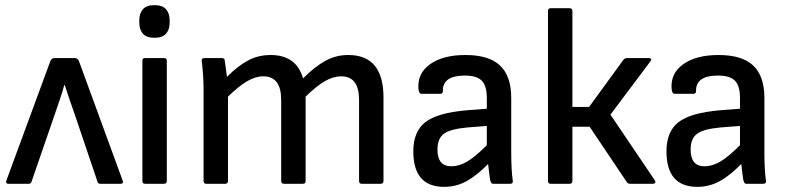

<svg xmlns="http://www.w3.org/2000/svg" viewBox="-20 -715 3065 747"><path d="M13 0Q0 0 5 -13L175 -475Q180 -489 192 -489H271Q283 -489 288 -475L457 -13Q462 0 449 0H370Q361 0 359 -9L271 -269Q261 -298 251 -326.5Q241 -355 232 -384H230Q222 -354 212 -325.5Q202 -297 192 -267L103 -9Q101 0 92 0Z M544 0Q534 0 534 -11V-479Q534 -489 544 -489H618Q629 -489 629 -479V-11Q629 0 618 0ZM581 -568Q550 -568 536 -584Q522 -600 522 -626V-637Q522 -663 536 -679Q550 -695 581 -695Q612 -695 626 -679Q640 -663 640 -637V-626Q640 -600 626 -584Q612 -568 581 -568Z M782 0Q772 0 772 -11V-366Q772 -394 770 -423.5Q768 -453 765 -477Q763 -489 776 -489H843Q853 -489 854 -482Q856 -467 858.5 -450Q861 -433 863 -416Q906 -459 945.5 -480Q985 -501 1033 -501Q1133 -501 1159 -410Q1205 -456 1246 -478.5Q1287 -501 1335 -501Q1472 -501 1472 -336V-11Q1472 0 1461 0H1387Q1377 0 1377 -11V-326Q1377 -418 1308 -418Q1276 -418 1243.5 -399Q1211 -380 1169 -339V-11Q1169 0 1159 0H1085Q1074 0 1074 -11V-326Q1074 -418 1005 -418Q974 -418 941.5 -399Q909 -380 867 -339V-11Q867 0 856 0Z M1708 12Q1588 12 1588 -126Q1588 -203 1634.5 -239.5Q1681 -276 1796 -286L1874 -292V-333Q1874 -381 1854.5 -401Q1835 -421 1788 -421Q1702 -421 1703 -361Q1703 -350 1693 -350H1620Q1610 -350 1608 -369Q1603 -429 1653 -465Q1703 -501 1791 -501Q1882 -501 1925.5 -460Q1969 -419 1969 -334V-122Q1969 -87 1970.5 -60Q1972 -33 1975 -12Q1977 0 1965 0H1900Q1893 0 1891 -4Q1889 -8 1887 -14Q1886 -21 1883.5 -39.5Q1881 -58 1879 -77Q1834 -31 1794 -9.5Q1754 12 1708 12ZM1682 -133Q1682 -68 1736 -68Q1765 -68 1796 -85.5Q1827 -103 1874 -150V-225L1797 -219Q1732 -213 1707 -194.5Q1682 -176 1682 -133Z M2528 -13Q2531 -8 2529 -4Q2527 0 2520 0H2432Q2423 0 2419 -6L2274 -222H2207V-11Q2207 0 2196 0H2122Q2112 0 2112 -11V-672Q2112 -683 2122 -683H2196Q2207 -683 2207 -672V-299H2272L2406 -483Q2411 -489 2420 -489H2505Q2511 -489 2513 -485Q2515 -481 2511 -477L2355 -269Z M2693 12Q2573 12 2573 -126Q2573 -203 2619.5 -239.5Q2666 -276 2781 -286L2859 -292V-333Q2859 -381 2839.5 -401Q2820 -421 2773 -421Q2687 -421 2688 -361Q2688 -350 2678 -350H2605Q2595 -350 2593 -369Q2588 -429 2638 -465Q2688 -501 2776 -501Q2867 -501 2910.5 -460Q2954 -419 2954 -334V-122Q2954 -87 2955.5 -60Q2957 -33 2960 -12Q2962 0 2950 0H2885Q2878 0 2876 -4Q2874 -8 2872 -14Q2871 -21 2868.5 -39.5Q2866 -58 2864 -77Q2819 -31 2779 -9.5Q2739 12 2693 12ZM2667 -133Q2667 -68 2721 -68Q2750 -68 2781 -85.5Q2812 -103 2859 -150V-225L2782 -219Q2717 -213 2692 -194.5Q2667 -176 2667 -133Z"/></svg>

Font: Sofia Sans Medium
Style: Regular
Weight: 500
Designer: Botio Nikoltchev, Ani Petrova
Foundry: lettersoup
Version: Version 4.101; ttfautohint (v1.8.4.7-5d5b)